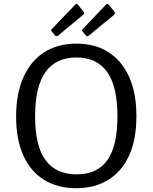

<svg xmlns="http://www.w3.org/2000/svg" viewBox="-20 -982 804 1012"><path d="M382 10Q284 10 212.5 -34Q141 -78 103 -162.5Q65 -247 65 -368Q65 -490 104 -576Q143 -662 214 -707Q285 -752 383 -752Q481 -752 551.5 -707Q622 -662 660.5 -577Q699 -492 699 -369Q699 -248 661 -163.5Q623 -79 551.5 -34.5Q480 10 382 10ZM384 -63Q492 -63 545.5 -137.5Q599 -212 599 -368Q599 -527 544.5 -603Q490 -679 383 -679Q275 -679 220 -602.5Q165 -526 165 -368Q165 -213 220 -138Q275 -63 384 -63ZM390 -958 419 -922Q424 -916 424 -912Q424 -908 416 -902L287 -795Q281 -791 277 -791Q273 -791 269 -796L254 -815Q246 -823 253 -829L377 -958Q384 -965 390 -958ZM552 -958 582 -922Q586 -916 586 -912Q586 -908 579 -902L449 -795Q443 -791 439.5 -791Q436 -791 432 -796L416 -815Q409 -823 416 -829L539 -958Q546 -965 552 -958Z"/></svg>

Font: Libre Franklin
Style: Regular
Weight: 400
Designer: Pablo Impallari, Rodrigo Fuenzalida, Nhung Nguyen
Foundry: Impallari Type
Version: Version 3.000